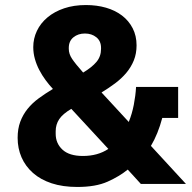

<svg xmlns="http://www.w3.org/2000/svg" viewBox="-20 -730 761 762"><path d="M487 -57Q454 -30 407 -9Q360 12 287 12Q229 12 185 -2.5Q141 -17 111 -43.5Q81 -70 65.5 -105.5Q50 -141 50 -183Q50 -219 60.5 -247Q71 -275 89.5 -298Q108 -321 134 -340Q160 -359 190 -377Q175 -393 161 -412Q147 -431 136 -452Q125 -473 118.5 -496Q112 -519 112 -543Q112 -577 126.5 -607.5Q141 -638 168.5 -661Q196 -684 234.5 -697Q273 -710 321 -710Q364 -710 400.5 -699.5Q437 -689 464 -668.5Q491 -648 506.5 -618Q522 -588 522 -550Q522 -517 511 -490Q500 -463 481 -440.5Q462 -418 436.5 -399Q411 -380 383 -363L491 -246Q504 -278 511 -314Q518 -350 520 -385H687V-262H624Q607 -198 579 -151L718 0H539ZM317 -597Q290 -597 271.5 -582Q253 -567 253 -540V-536Q253 -516 266 -496.5Q279 -477 310 -442Q345 -463 363 -484.5Q381 -506 381 -536V-540Q381 -567 362.5 -582Q344 -597 317 -597ZM309 -111Q368 -111 410 -139L263 -298Q229 -278 215 -257Q201 -236 201 -209V-199Q201 -161 228 -136Q255 -111 309 -111Z"/></svg>

Font: IBM Plex Arabic
Style: Bold
Weight: 700
Designer: Mike Abbink, Paul van der Laan, Pieter van Rosmalen, Wael Morcos, Khajak Apelian
Foundry: Bold Monday
Version: Version 1.0